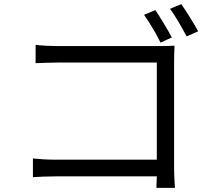

<svg xmlns="http://www.w3.org/2000/svg" viewBox="-20 -874 1040 933"><path d="M815 -692C795 -730 758 -791 735 -825L680 -802C705 -767 740 -709 760 -667ZM826 -574C826 -598 827 -629 828 -652C809 -651 779 -650 754 -650H262C230 -650 186 -652 153 -656V-567C176 -568 226 -570 263 -570H742V-98H251C209 -98 166 -101 140 -104V-13C167 -15 212 -17 253 -17H742C741 7 740 28 740 39H830C829 23 826 -22 826 -58ZM806 -831C833 -796 865 -738 887 -697L943 -722C922 -760 885 -820 861 -854Z"/></svg>

Font: Noto Sans CJK SC Regular
Style: Regular
Weight: 400
Designer: Ryoko NISHIZUKA (kana & ideographs); Paul D. Hunt (Latin, Greek & Cyrillic); Wenlong ZHANG (bopomofo); Sandoll Communica
Foundry: Adobe Systems Incorporated
Version: Version 1.004;PS 1.004;hotconv 1.0.82;makeotf.lib2.5.63406